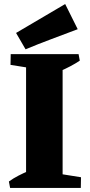

<svg xmlns="http://www.w3.org/2000/svg" viewBox="-20 -930 445 950"><path d="M109 0V-662H289.8V0ZM30 0 24 -32Q45.5 -47.5 70.6 -60.5Q95.8 -73.5 123 -85L124 0ZM239.8 0 242.8 -75 380.8 -53 379.8 0ZM170 -587 32 -609 33 -662H173ZM275.8 -577 274.8 -662H368.8L374.8 -630Q353.5 -615.5 328.6 -602.5Q303.8 -589.5 275.8 -577ZM106.5 -686 59.5 -767 302.5 -910 364.5 -785.5Q301.5 -761.5 235 -736.8Q168.5 -712 106.5 -686Z"/></svg>

Font: Eczar
Style: Regular
Weight: 400
Designer: Vaibhav Singh
Foundry: Rosetta Type Foundry
Version: Version 2.000